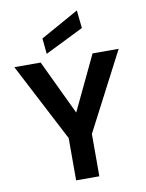

<svg xmlns="http://www.w3.org/2000/svg" viewBox="-102 -1029 837 1100"><g transform="rotate(-10 317.0 -479.0)"><path d="M250 0V-246L14 -700H167L333 -351H303L469 -700H621L385 -246V0ZM210 -743 201 -834 423 -958 434 -854Z"/></g></svg>

Font: DM Sans 17pt
Style: Bold
Weight: 700
Version: Version 4.004;gftools[0.9.30]